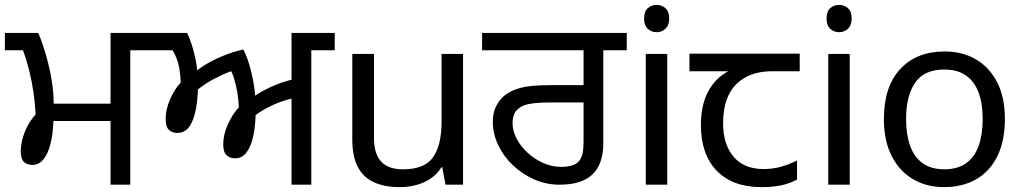

<svg xmlns="http://www.w3.org/2000/svg" viewBox="-27 -757 4193 787"><path d="M426 0V-261H192Q190 -206 179.5 -165.5Q169 -125 150.5 -103Q132 -81 105 -81Q85 -81 71.5 -93Q58 -105 58 -139Q58 -154 63 -178.5Q68 -203 81.5 -232Q95 -261 119 -288Q117 -331 110.5 -376.5Q104 -422 93 -466.5Q82 -511 67 -551H-7V-622H130Q149 -576 163 -526Q177 -476 185 -427Q193 -378 193 -332H426V-622H603V-551H507V0Z M1168 0V-373L1180 -356Q1145 -348 1114 -336Q1083 -324 1055.5 -308Q1028 -292 1002 -271L1021 -305Q1021 -248 1012 -203.5Q1003 -159 984.5 -133.5Q966 -108 937 -108Q916 -108 902 -120.5Q888 -133 888 -166Q888 -204 906.5 -246Q925 -288 952 -317Q951 -348 945.5 -380Q940 -412 931.5 -438.5Q923 -465 912 -478L944 -473Q911 -463 877 -447Q843 -431 815.5 -413Q788 -395 771 -379L785 -422Q785 -360 776.5 -312.5Q768 -265 749.5 -238.5Q731 -212 700 -212Q679 -212 665.5 -224.5Q652 -237 652 -271Q652 -308 670 -349.5Q688 -391 714 -419Q711 -482 697.5 -516Q684 -550 673 -558L716 -551H589V-622H740Q750 -602 759.5 -572Q769 -542 775.5 -509Q782 -476 782 -445L769 -456Q781 -471 812.5 -490.5Q844 -510 886 -527.5Q928 -545 970 -554Q980 -537 989 -510.5Q998 -484 1005 -453.5Q1012 -423 1016 -393Q1020 -363 1020 -339L1003 -353Q1021 -368 1048 -383Q1075 -398 1109 -411.5Q1143 -425 1180 -433L1168 -405V-622H1345V-551H1249V0Z M1871 -536V0H1799L1786 -71H1782Q1765 -43 1738 -25Q1711 -7 1679 1.5Q1647 10 1612 10Q1548 10 1504.5 -10.5Q1461 -31 1439 -74Q1417 -117 1417 -185V-536H1506V-191Q1506 -127 1535 -95Q1564 -63 1625 -63Q1714 -63 1748.5 -113Q1783 -163 1783 -257V-536Z M2266 0Q2212 0 2163 -21.5Q2114 -43 2075.5 -79.5Q2037 -116 2015 -162.5Q1993 -209 1993 -258Q1993 -294 2005.5 -319.5Q2018 -345 2038 -363Q2065 -386 2106.5 -397Q2148 -408 2228 -408H2365V-551H1949V-622H2542V-551H2446V-172Q2446 -114 2426.5 -76Q2407 -38 2367.5 -19Q2328 0 2266 0ZM2273 -73Q2296 -73 2315 -78Q2334 -83 2346 -96Q2355 -107 2360 -124.5Q2365 -142 2365 -183V-337H2238Q2176 -337 2145 -331.5Q2114 -326 2097 -311Q2084 -300 2079 -285Q2074 -270 2074 -252Q2074 -220 2091 -188Q2108 -156 2136.5 -130Q2165 -104 2200.5 -88.5Q2236 -73 2273 -73Z M2708 -536V0H2620V-536ZM2665 -737Q2685 -737 2700.5 -723.5Q2716 -710 2716 -681Q2716 -653 2700.5 -639Q2685 -625 2665 -625Q2643 -625 2628 -639Q2613 -653 2613 -681Q2613 -710 2628 -723.5Q2643 -737 2665 -737Z M3094 10Q2976 10 2911 -57Q2846 -124 2846 -245Q2846 -325 2875 -380.5Q2904 -436 2958 -465H2799V-537H3251V-465H3138Q3044 -465 2990.5 -411.5Q2937 -358 2937 -252Q2937 -165 2980 -114.5Q3023 -64 3103 -64Q3140 -64 3174 -73.5Q3208 -83 3240 -99V-21Q3211 -5 3176 2.5Q3141 10 3094 10Z M3456 -536V0H3368V-536ZM3413 -737Q3433 -737 3448.5 -723.5Q3464 -710 3464 -681Q3464 -653 3448.5 -639Q3433 -625 3413 -625Q3391 -625 3376 -639Q3361 -653 3361 -681Q3361 -710 3376 -723.5Q3391 -737 3413 -737Z M4092 -269Q4092 -180 4061.5 -117.5Q4031 -55 3975 -22.5Q3919 10 3842 10Q3771 10 3715.5 -22.5Q3660 -55 3628 -117.5Q3596 -180 3596 -269Q3596 -402 3663 -474Q3730 -546 3845 -546Q3918 -546 3973.5 -513.5Q4029 -481 4060.5 -419.5Q4092 -358 4092 -269ZM3687 -269Q3687 -206 3703.5 -159.5Q3720 -113 3755 -88Q3790 -63 3844 -63Q3898 -63 3933 -88Q3968 -113 3984.5 -159.5Q4001 -206 4001 -269Q4001 -333 3984 -378Q3967 -423 3932.5 -447.5Q3898 -472 3843 -472Q3761 -472 3724 -418Q3687 -364 3687 -269Z"/></svg>

Font: lgurmukhi05
Style: Book
Weight: 400
Designer: Jelle Bosma - Monotype Design Team
Foundry: Monotype Imaging Inc.
Version: Version 2.003